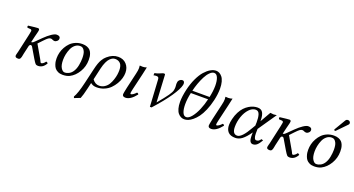

<svg xmlns="http://www.w3.org/2000/svg" viewBox="-55 -1436 4439 2409"><g transform="rotate(20 2165.0 -231.5)"><path d="M158.7 -321.8Q168 -365.7 168 -372.1Q168 -379.9 163.3 -385.7Q158.7 -391.6 149.9 -392.1L109.9 -395Q99.1 -411.6 108.9 -422.9Q214.4 -436 234.9 -436Q255.4 -436 255.4 -415Q255.4 -407.7 252 -393.3Q248.5 -378.9 242.7 -356.7Q236.8 -334.5 233.4 -320.3L214.8 -241.2Q229 -241.2 239.7 -248.8Q250.5 -256.3 264.2 -271.5L330.1 -336.9Q378.9 -384.8 419.9 -411.9Q460.9 -439 484.9 -439Q534.2 -439 534.2 -403.8Q534.2 -382.8 517.6 -368.4Q501 -354 487.8 -354Q469.7 -354 456.8 -361.1Q443.8 -368.2 432.1 -368.2Q416.5 -368.2 398.4 -355.5Q381.8 -343.8 346.2 -306.2L294.9 -252L394 -80.1Q399.9 -70.3 404.8 -59.6L411.1 -45.4Q413.1 -41.5 416.3 -38.8Q419.4 -36.1 424.8 -36.1Q434.1 -36.1 449.5 -47.4Q464.8 -58.6 476.1 -76.2Q488.8 -76.2 501 -62Q463.4 9.8 395 9.8Q373.5 9.8 361.6 -2.7Q349.6 -15.1 324.7 -56.6Q321.8 -62 319.8 -64.9L244.1 -192.9Q242.7 -196.8 236.8 -200.9Q231 -205.1 224.6 -205.1Q219.7 -205.1 216.3 -203.4Q212.9 -201.7 211.4 -200Q210 -198.2 207.3 -193.6Q204.6 -189 203.1 -187L176.8 -71.8Q175.3 -64.9 172.6 -49.8Q169.9 -34.7 167.7 -26.6Q165.5 -18.6 161.1 -8.8Q156.7 1 149.2 5.4Q141.6 9.8 130.9 9.8Q108.4 9.8 99.4 2.9Q90.3 -3.9 90.3 -17.1Q90.3 -21.5 92.3 -30Q94.2 -38.6 97.7 -52.2L103 -71.8Z M667 -169.9Q667 -98.6 689.7 -62.7Q712.4 -26.9 738.8 -26.9Q768.6 -26.9 796.6 -42Q824.7 -57.1 844.7 -87.9Q868.7 -125 878.2 -176.3Q887.7 -227.5 887.7 -270Q887.7 -331.5 872.6 -361.8Q861.3 -384.3 847.4 -395Q833.5 -405.8 812 -405.8Q774.4 -405.8 745.1 -382.1Q715.8 -358.4 699.5 -321.3Q683.1 -284.2 675 -245.1Q667 -206.1 667 -169.9ZM584 -162.1Q584 -199.2 593.3 -237.1Q602.5 -274.9 622.8 -311.3Q643.1 -347.7 671.1 -376Q699.2 -404.3 740.5 -421.6Q781.7 -439 830.1 -439Q865.7 -439 891.8 -428.7Q918 -418.5 932.9 -402.8Q947.8 -387.2 956.5 -364.5Q965.3 -341.8 968 -321.5Q970.7 -301.3 970.7 -276.9Q970.7 -190.4 926.8 -116.5Q882.8 -42.5 815.9 -8.8Q778.8 9.8 723.6 9.8Q687.5 9.8 660.6 -3.4Q633.8 -16.6 619.6 -34.9Q605.5 -53.2 596.9 -78.9Q588.4 -104.5 586.2 -123.3Q584 -142.1 584 -162.1Z M1458.5 -283.2Q1458.5 -249 1447.8 -210.2Q1437 -171.4 1413.8 -132.1Q1390.6 -92.8 1358.6 -60.8Q1326.7 -28.8 1280.3 -8.8Q1233.9 11.2 1180.7 11.2Q1152.3 11.2 1134 4.6Q1115.7 -2 1097.7 -16.1L1080.6 58.1Q1056.6 162.1 1038.6 204.1L959.5 234.9L952.6 216.8Q987.8 160.2 1023.4 6.8L1067.9 -184.1Q1079.6 -235.4 1091.3 -268.6Q1104 -304.2 1117.7 -326.2Q1131.3 -348.1 1140.6 -358.9Q1149.9 -369.6 1164.6 -382.8Q1231.9 -441.9 1306.6 -441.9Q1376 -441.9 1417.2 -397Q1458.5 -352.1 1458.5 -283.2ZM1201.7 -19Q1241.2 -19 1272.9 -39.8Q1304.7 -60.5 1323.2 -91.1Q1341.8 -121.6 1354.2 -159.7Q1366.7 -197.8 1371.1 -229Q1375.5 -260.3 1375.5 -286.1Q1375.5 -347.2 1349.9 -375.5Q1324.2 -403.8 1279.8 -403.8Q1262.7 -403.8 1246.3 -396.5Q1230 -389.2 1211.4 -371.1Q1192.9 -353 1175.8 -316.4Q1158.7 -279.8 1146.5 -228L1110.8 -70.8Q1147.5 -19 1201.7 -19Z M1679.7 -100.1Q1696.8 -100.1 1702.6 -83Q1630.4 9.8 1563.5 9.8Q1522.5 9.8 1522.5 -22.9Q1522.5 -34.7 1539.6 -115.2L1587.4 -321.8Q1598.6 -367.7 1598.6 -398.9Q1598.6 -414.6 1595.7 -429.2L1598.6 -431.2Q1606.4 -429.2 1633.8 -429.2Q1660.6 -429.2 1687.5 -439L1666.5 -342.8L1614.7 -122.1Q1605 -79.1 1605 -67.9Q1605 -55.2 1614.7 -55.2Q1624.5 -55.2 1643.1 -67.4Q1661.6 -79.6 1679.7 -100.1Z M1871.6 -344.2Q1871.1 -356.9 1867.7 -364.7Q1864.3 -372.6 1858.2 -375.5Q1852.1 -378.4 1847.7 -379.2Q1843.3 -379.9 1835.4 -379.9Q1820.8 -379.9 1799.3 -375L1801.3 -404.8Q1833 -411.1 1856.7 -420.7Q1880.4 -430.2 1893.1 -436Q1905.8 -441.9 1917.5 -441.9Q1932.6 -441.9 1932.6 -429.2L1952.1 -67.9Q2033.7 -165.5 2066.2 -212.4Q2098.6 -259.3 2104.5 -286.1Q2109.4 -310.1 2109.4 -329.1Q2109.4 -337.9 2107.9 -351.1Q2106.4 -364.3 2106.4 -372.1Q2106.4 -382.8 2109.4 -400.9Q2112.8 -415.5 2127.9 -428.7Q2143.1 -441.9 2162.6 -441.9Q2177.7 -441.9 2185.1 -431.6Q2192.4 -421.4 2192.4 -404.8Q2192.4 -398.9 2190.4 -387.2Q2177.2 -329.1 2107.7 -226.8Q2038.1 -124.5 1914.6 12.2H1892.6Z M2554.2 -359.9Q2573.2 -445.8 2573.2 -515.1Q2573.2 -582 2556.2 -623Q2539.1 -664.1 2506.3 -664.1Q2478.5 -664.1 2449.5 -635Q2420.4 -606 2396.7 -559.8Q2373 -513.7 2354.5 -462.2Q2335.9 -410.6 2324.2 -359.9ZM2546.4 -326.2H2316.4Q2297.4 -243.2 2297.4 -170.9Q2297.4 -104 2314 -63Q2330.6 -22 2363.3 -22Q2397.5 -22 2434.6 -68.4Q2471.7 -114.7 2500.2 -182.9Q2528.8 -251 2546.4 -326.2ZM2248.5 -344.2Q2268.6 -430.7 2301.3 -500.2Q2334 -569.8 2371.1 -611.8Q2408.2 -653.8 2446.5 -676Q2484.9 -698.2 2520.5 -698.2Q2543 -698.2 2563.7 -687.5Q2584.5 -676.8 2602.5 -654.5Q2620.6 -632.3 2631.3 -593Q2642.1 -553.7 2642.1 -502Q2642.1 -429.7 2622.6 -344.2Q2604.5 -265.6 2577.1 -202.4Q2549.8 -139.2 2520.8 -100.1Q2491.7 -61 2459.7 -34.7Q2427.7 -8.3 2400.9 2Q2374 12.2 2350.1 12.2Q2326.2 12.2 2305.2 2.2Q2284.2 -7.8 2266.1 -29.1Q2248 -50.3 2237.3 -88.1Q2226.6 -126 2226.6 -176.8Q2226.6 -248.5 2248.5 -344.2Z M2824.2 -100.1Q2841.3 -100.1 2847.2 -83Q2774.9 9.8 2708 9.8Q2667 9.8 2667 -22.9Q2667 -34.7 2684.1 -115.2L2731.9 -321.8Q2743.2 -367.7 2743.2 -398.9Q2743.2 -414.6 2740.2 -429.2L2743.2 -431.2Q2751 -429.2 2778.3 -429.2Q2805.2 -429.2 2832 -439L2811 -342.8L2759.3 -122.1Q2749.5 -79.1 2749.5 -67.9Q2749.5 -55.2 2759.3 -55.2Q2769 -55.2 2787.6 -67.4Q2806.2 -79.6 2824.2 -100.1Z M3256.8 -189 3255.9 -130.9V-127.9Q3255.9 -90.3 3264.9 -69.6Q3273.9 -48.8 3289.1 -48.8Q3307.1 -48.8 3319.1 -56.4Q3331.1 -64 3348.1 -85.9L3371.1 -77.1Q3343.8 -29.3 3319.8 -8.5Q3295.9 12.2 3266.1 12.2Q3214.8 12.2 3214.8 -81.1V-88.9L3215.8 -127.9Q3163.6 -53.2 3120.8 -20.5Q3078.1 12.2 3030.8 12.2Q2965.3 12.2 2934.1 -21.2Q2902.8 -54.7 2902.8 -115.2Q2902.8 -148.4 2914.1 -195.8Q2926.8 -249 2949.2 -292Q2971.7 -335 2997.8 -362.3Q3023.9 -389.6 3054.4 -408.2Q3085 -426.8 3113 -434.3Q3141.1 -441.9 3168 -441.9Q3216.8 -441.9 3237.3 -406.5Q3257.8 -371.1 3257.8 -301.8V-293V-292L3338.9 -434.1Q3345.7 -434.1 3360.8 -431.6Q3376 -429.2 3382.8 -429.2Q3390.1 -429.2 3404.5 -431.6Q3418.9 -434.1 3424.8 -434.1ZM3153.8 -408.2Q3107.9 -408.2 3067.1 -364.5Q3026.4 -320.8 3003.2 -253.9Q2980 -187 2980 -118.2Q2980 -22 3043.9 -22Q3104.5 -22 3192.9 -179.2L3216.8 -220.2V-241.2Q3216.8 -244.6 3217.3 -250.7Q3217.8 -256.8 3217.8 -259.8Q3217.8 -294.9 3215.1 -319.8Q3212.4 -344.7 3205.8 -365.7Q3199.2 -386.7 3186.3 -397.5Q3173.3 -408.2 3153.8 -408.2Z M3517.6 -321.8Q3526.9 -365.7 3526.9 -372.1Q3526.9 -379.9 3522.2 -385.7Q3517.6 -391.6 3508.8 -392.1L3468.8 -395Q3458 -411.6 3467.8 -422.9Q3573.2 -436 3593.8 -436Q3614.3 -436 3614.3 -415Q3614.3 -407.7 3610.8 -393.3Q3607.4 -378.9 3601.6 -356.7Q3595.7 -334.5 3592.3 -320.3L3573.7 -241.2Q3587.9 -241.2 3598.6 -248.8Q3609.4 -256.3 3623 -271.5L3689 -336.9Q3737.8 -384.8 3778.8 -411.9Q3819.8 -439 3843.8 -439Q3893.1 -439 3893.1 -403.8Q3893.1 -382.8 3876.5 -368.4Q3859.9 -354 3846.7 -354Q3828.6 -354 3815.7 -361.1Q3802.7 -368.2 3791 -368.2Q3775.4 -368.2 3757.3 -355.5Q3740.7 -343.8 3705.1 -306.2L3653.8 -252L3752.9 -80.1Q3758.8 -70.3 3763.7 -59.6L3770 -45.4Q3772 -41.5 3775.1 -38.8Q3778.3 -36.1 3783.7 -36.1Q3793 -36.1 3808.3 -47.4Q3823.7 -58.6 3835 -76.2Q3847.7 -76.2 3859.9 -62Q3822.3 9.8 3753.9 9.8Q3732.4 9.8 3720.5 -2.7Q3708.5 -15.1 3683.6 -56.6Q3680.7 -62 3678.7 -64.9L3603 -192.9Q3601.6 -196.8 3595.7 -200.9Q3589.8 -205.1 3583.5 -205.1Q3578.6 -205.1 3575.2 -203.4Q3571.8 -201.7 3570.3 -200Q3568.8 -198.2 3566.2 -193.6Q3563.5 -189 3562 -187L3535.6 -71.8Q3534.2 -64.9 3531.5 -49.8Q3528.8 -34.7 3526.6 -26.6Q3524.4 -18.6 3520 -8.8Q3515.6 1 3508.1 5.4Q3500.5 9.8 3489.7 9.8Q3467.3 9.8 3458.3 2.9Q3449.2 -3.9 3449.2 -17.1Q3449.2 -21.5 3451.2 -30Q3453.1 -38.6 3456.5 -52.2L3461.9 -71.8Z M4025.9 -169.9Q4025.9 -98.6 4048.6 -62.7Q4071.3 -26.9 4097.7 -26.9Q4127.4 -26.9 4155.5 -42Q4183.6 -57.1 4203.6 -87.9Q4227.5 -125 4237.1 -176.3Q4246.6 -227.5 4246.6 -270Q4246.6 -331.5 4231.4 -361.8Q4220.2 -384.3 4206.3 -395Q4192.4 -405.8 4170.9 -405.8Q4133.3 -405.8 4104 -382.1Q4074.7 -358.4 4058.3 -321.3Q4042 -284.2 4033.9 -245.1Q4025.9 -206.1 4025.9 -169.9ZM3942.9 -162.1Q3942.9 -199.2 3952.1 -237.1Q3961.4 -274.9 3981.7 -311.3Q4002 -347.7 4030 -376Q4058.1 -404.3 4099.4 -421.6Q4140.6 -439 4189 -439Q4224.6 -439 4250.7 -428.7Q4276.9 -418.5 4291.7 -402.8Q4306.6 -387.2 4315.4 -364.5Q4324.2 -341.8 4326.9 -321.5Q4329.6 -301.3 4329.6 -276.9Q4329.6 -190.4 4285.6 -116.5Q4241.7 -42.5 4174.8 -8.8Q4137.7 9.8 4082.5 9.8Q4046.4 9.8 4019.5 -3.4Q3992.7 -16.6 3978.5 -34.9Q3964.4 -53.2 3955.8 -78.9Q3947.3 -104.5 3945.1 -123.3Q3942.9 -142.1 3942.9 -162.1ZM4286.6 -682.1Q4300.3 -682.1 4310.1 -672.9Q4319.8 -663.6 4319.8 -650.9Q4319.8 -646 4318.8 -644Q4316.9 -635.3 4309.6 -628.9L4190.9 -506.8Q4183.1 -499 4177.7 -499Q4172.4 -499 4168.5 -502.2Q4164.6 -505.4 4164.6 -509.8Q4164.6 -512.2 4165.5 -513.2Q4165.5 -515.6 4169.9 -522L4254.9 -665Q4265.1 -682.1 4286.6 -682.1Z"/></g></svg>

Font: Linux Libertine G
Style: Italic
Weight: 400
Italic angle: -12°
Designer: Philipp H. Poll
Foundry: Philipp H. Poll
Version: Version 5.1.3